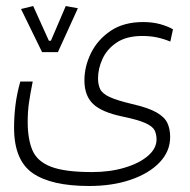

<svg xmlns="http://www.w3.org/2000/svg" viewBox="-20 -454 626 633"><path d="M273.9 159.2Q148.9 159.2 87.6 116.7Q26.4 74.2 26.4 -32.7Q26.4 -70.3 31 -107.7Q35.6 -145 46.9 -185.1H87.9Q79.6 -144 75.4 -114.7Q71.3 -85.4 71.3 -52.2Q71.3 4.4 86.9 41.3Q102.5 78.1 148.2 95.7Q193.8 113.3 283.7 113.3Q342.3 113.3 390.6 98.9Q439 84.5 467.5 60.1Q496.1 35.6 496.1 5.9Q496.1 -11.7 489.5 -24.7Q482.9 -37.6 459.2 -48.3Q435.5 -59.1 383.8 -69.8Q315.4 -84 286.9 -111.3Q258.3 -138.7 258.3 -189Q258.3 -234.9 280 -279.1Q301.8 -323.2 344.7 -352.3Q387.7 -381.3 452.1 -381.3Q482.9 -381.3 508.3 -374.3Q533.7 -367.2 550.3 -357.4L541.5 -316.9Q520.5 -325.7 498 -330.6Q475.6 -335.4 449.2 -335.4Q397 -335.4 364.7 -313.7Q332.5 -292 317.9 -259.8Q303.2 -227.5 303.2 -195.8Q303.2 -174.3 310.5 -159.7Q317.9 -145 341.8 -134Q365.7 -123 414.6 -111.3Q467.8 -99.1 494.9 -84Q522 -68.8 531.5 -49.1Q541 -29.3 541 -2.4Q541 44.9 506.3 81.3Q471.7 117.7 411.4 138.4Q351.1 159.2 273.9 159.2ZM118.7 -282.2 49.3 -424.3 89.4 -434.1 141.1 -319.8H147.9L196.8 -434.1L236.8 -426.8L170.9 -282.2Z"/></svg>

Font: Cascadia Mono ExtraLight
Style: Regular
Weight: 200
Monospace: yes
Designer: Aaron Bell
Foundry: Saja Typeworks
Version: Version 2404.023; ttfautohint (v1.8.4)